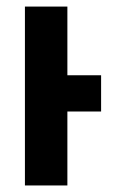

<svg xmlns="http://www.w3.org/2000/svg" viewBox="-20 -567 347 587"><path d="M186 -546.9V-336.9H289.1V-226.1H186V0H56.2V-546.9Z"/></svg>

Font: Open Sans Condensed
Style: Bold
Weight: 700
Width: 3
Designer: Monotype Design Team
Foundry: Monotype Imaging Inc.
Version: Version 3.003; ttfautohint (v1.8.4)